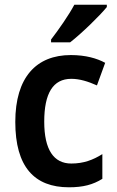

<svg xmlns="http://www.w3.org/2000/svg" viewBox="-20 -786 496 816"><path d="M434 -756V-766H296C272 -721 230 -661 197 -618V-606H278C326 -643 404 -719 434 -756ZM273 10C333 10 375 -1 415 -26V-131C375 -106 335 -91 283 -91C208 -91 168 -150 168 -269C168 -389 205 -451 283 -451C318 -451 354 -440 392 -423L427 -519C392 -538 344 -552 281 -552C134 -552 45 -457 45 -268C45 -77 126 10 273 10Z"/></svg>

Font: Noto Sans Gujarati UI SemiCondensed SemiBold
Style: Regular
Weight: 600
Width: 4
Designer: Jelle Bosma - Monotype Design Team, Universal Thirst
Foundry: Monotype Imaging Inc.
Version: Version 2.106